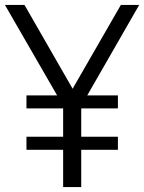

<svg xmlns="http://www.w3.org/2000/svg" viewBox="-25 -760 586 780"><path d="M82.5 -151.5V-204.5H231.5V-319.5H82.5V-372.5H207L-5 -740H74.5L270 -399.5L466 -740H540.5L329.5 -372.5H454V-319.5H305V-204.5H454V-151.5H305V0H231.5V-151.5Z"/></svg>

Font: Encode Sans Condensed
Style: Regular
Weight: 400
Width: 3
Designer: Multiple Designers
Foundry: Impallari Type
Version: Version 3.000; ttfautohint (v1.8.3) -l 8 -r 50 -G 200 -x 14 